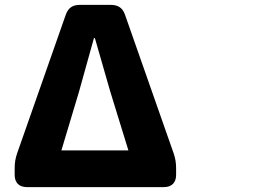

<svg xmlns="http://www.w3.org/2000/svg" viewBox="-20 -725 1040 785"><path d="M40 -37V-10C40 22 58 40 90 40H650C682 40 700 22 700 -10V-37C700 -60 697 -77 690 -98L491 -665C482 -692 463 -705 434 -705H306C277 -705 259 -693 249 -665L50 -98C43 -77 40 -60 40 -37ZM231 -110 303 -350 364 -569H368L431 -350L505 -110Z"/></svg>

Font: コーポレート・ロゴ（ラウンド）ver3 Bold
Style: Regular
Weight: 700
Designer: [KANA_main] LOGOTYPE.JP [Source Han Sans] Ryoko NISHIZUKA 西塚涼子 (kana, bopomofo & ideographs); Paul D. Hunt (Latin, Greek
Version: Version 12.001;FEAKit 1.0